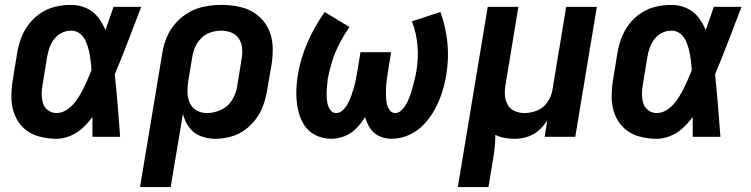

<svg xmlns="http://www.w3.org/2000/svg" viewBox="-20 -558 3064 783"><path d="M210 8Q238 8 266 -3.5Q294 -15 316.5 -35.5Q339 -56 357 -81Q357 -40 357 0H470Q465 -64 460 -127.5Q455 -191 448 -255Q477 -323 503 -392Q529 -461 556 -530H443Q427 -483 410 -435Q399 -463 380 -487.5Q361 -512 332 -525Q303 -538 270 -538Q239 -538 207.5 -531Q176 -524 147.5 -505.5Q119 -487 98.5 -460.5Q78 -434 66.5 -403.5Q55 -373 50 -342L32 -232Q26 -195 26.5 -158.5Q27 -122 40 -89.5Q53 -57 78.5 -34Q104 -11 139 -1.5Q174 8 210 8ZM210 -97Q191 -97 175.5 -108.5Q160 -120 155 -138Q150 -156 150 -175.5Q150 -195 154 -215L172 -325Q175 -344 181.5 -362.5Q188 -381 200.5 -398Q213 -415 231.5 -424Q250 -433 270 -433Q291 -433 306.5 -420.5Q322 -408 330 -389.5Q338 -371 342.5 -351.5Q347 -332 349.5 -311.5Q352 -291 353 -271Q344 -249 334.5 -227.5Q325 -206 314 -185Q303 -164 288.5 -144.5Q274 -125 253.5 -111Q233 -97 210 -97Z M551 205H676L726 -94Q733 -65 750.5 -40Q768 -15 797 -3.5Q826 8 858 8Q888 8 919 0Q950 -8 977 -27Q1004 -46 1023.5 -72.5Q1043 -99 1053.5 -128.5Q1064 -158 1069 -188L1088 -298Q1094 -337 1091.5 -375Q1089 -413 1072 -445.5Q1055 -478 1026 -499.5Q997 -521 959.5 -529.5Q922 -538 884 -538Q851 -538 817.5 -532Q784 -526 753 -509Q722 -492 698 -465.5Q674 -439 660.5 -407Q647 -375 642 -342ZM824 -97Q800 -97 781 -108Q762 -119 753.5 -139.5Q745 -160 744.5 -183Q744 -206 748 -229L764 -325Q767 -346 776 -366.5Q785 -387 801.5 -403Q818 -419 839.5 -426Q861 -433 882 -433Q904 -433 924 -425Q944 -417 955 -399Q966 -381 967.5 -359.5Q969 -338 965 -315L947 -205Q943 -177 926.5 -150Q910 -123 881.5 -110Q853 -97 824 -97Z M1331 8Q1358 8 1385 -2.5Q1412 -13 1433 -34.5Q1454 -56 1469 -81Q1476 -56 1489.5 -35Q1503 -14 1526.5 -3Q1550 8 1576 8Q1613 8 1648 -7.5Q1683 -23 1709.5 -51.5Q1736 -80 1754 -113.5Q1772 -147 1783 -182Q1794 -217 1800 -253Q1811 -320 1804.5 -384.5Q1798 -449 1776 -509L1660 -471Q1678 -424 1682.5 -372.5Q1687 -321 1678 -268Q1676 -254 1672.5 -240.5Q1669 -227 1665.5 -213Q1662 -199 1658 -185.5Q1654 -172 1648.5 -158.5Q1643 -145 1636 -132.5Q1629 -120 1617.5 -108.5Q1606 -97 1592 -97Q1592 -97 1592 -97Q1592 -97 1592 -97Q1576 -97 1567.5 -111Q1559 -125 1556.5 -140Q1554 -155 1554 -170.5Q1554 -186 1554.5 -202Q1555 -218 1557.5 -233.5Q1560 -249 1562 -265L1575 -345H1450L1437 -265Q1434 -249 1431 -233Q1428 -217 1423.5 -201.5Q1419 -186 1413.5 -170Q1408 -154 1400.5 -139Q1393 -124 1380 -110.5Q1367 -97 1351 -97Q1335 -97 1326 -111Q1317 -125 1314.5 -140.5Q1312 -156 1312 -172.5Q1312 -189 1313.5 -205.5Q1315 -222 1317 -239Q1324 -275 1335.5 -311Q1347 -347 1365 -381.5Q1383 -416 1405 -448L1304 -509Q1263 -451 1234.5 -386Q1206 -321 1195 -254Q1189 -219 1188.5 -183.5Q1188 -148 1194.5 -114.5Q1201 -81 1218 -52Q1235 -23 1265.5 -7.5Q1296 8 1331 8Z M1847 205H1972L1989 102Q1994 75 1997 47.5Q2000 20 2000 -8Q2018 1 2038 4.5Q2058 8 2078 8Q2104 8 2129.5 0.5Q2155 -7 2176 -25.5Q2197 -44 2212 -67L2201 0H2326L2414 -530H2289L2233 -192Q2229 -166 2213 -142Q2197 -118 2171 -107.5Q2145 -97 2119 -97Q2097 -97 2078 -105.5Q2059 -114 2049.5 -132.5Q2040 -151 2039 -172Q2038 -193 2042 -215L2094 -530H1969Z M2658 8Q2686 8 2714 -3.5Q2742 -15 2764.5 -35.5Q2787 -56 2805 -81Q2805 -40 2805 0H2918Q2913 -64 2908 -127.5Q2903 -191 2896 -255Q2925 -323 2951 -392Q2977 -461 3004 -530H2891Q2875 -483 2858 -435Q2847 -463 2828 -487.5Q2809 -512 2780 -525Q2751 -538 2718 -538Q2687 -538 2655.5 -531Q2624 -524 2595.5 -505.5Q2567 -487 2546.5 -460.5Q2526 -434 2514.5 -403.5Q2503 -373 2498 -342L2480 -232Q2474 -195 2474.5 -158.5Q2475 -122 2488 -89.5Q2501 -57 2526.5 -34Q2552 -11 2587 -1.5Q2622 8 2658 8ZM2658 -97Q2639 -97 2623.5 -108.5Q2608 -120 2603 -138Q2598 -156 2598 -175.5Q2598 -195 2602 -215L2620 -325Q2623 -344 2629.5 -362.5Q2636 -381 2648.5 -398Q2661 -415 2679.5 -424Q2698 -433 2718 -433Q2739 -433 2754.5 -420.5Q2770 -408 2778 -389.5Q2786 -371 2790.5 -351.5Q2795 -332 2797.5 -311.5Q2800 -291 2801 -271Q2792 -249 2782.5 -227.5Q2773 -206 2762 -185Q2751 -164 2736.5 -144.5Q2722 -125 2701.5 -111Q2681 -97 2658 -97Z"/></svg>

Font: Iosevka Sparkle Oblique
Style: Bold
Weight: 700
Italic angle: -9°
Designer: Belleve Invis
Foundry: Belleve Invis
Version: Version 4.5.0; ttfautohint (v1.8.3)